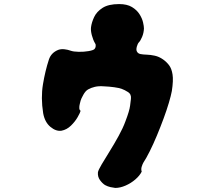

<svg xmlns="http://www.w3.org/2000/svg" viewBox="-20 -839 1040 943"><path d="M687 -699Q686 -677 678 -658Q670 -639 663 -632Q656 -625 652 -610Q648 -595 652 -587Q657 -576 670 -573.5Q683 -571 701 -570.5Q719 -570 740 -565.5Q761 -561 781 -547Q798 -535 810.5 -518.5Q823 -502 827.5 -473Q832 -444 824 -392Q820 -370 809.5 -334.5Q799 -299 783.5 -257Q768 -215 750.5 -173Q733 -131 715.5 -96Q698 -61 684 -40Q680 -33 676 -20.5Q672 -8 676 4Q666 24 644.5 42.5Q623 61 596.5 72.5Q570 84 546 84Q536 83 522.5 80Q509 77 496 70Q483 62 471 45.5Q459 29 461 7Q463 -4 479 -31Q495 -58 518 -95Q541 -132 562.5 -171Q584 -210 596 -243Q616 -295 619 -320.5Q622 -346 623 -353Q626 -376 608.5 -387Q591 -398 579 -402Q567 -407 541.5 -410.5Q516 -414 490 -415Q465 -417 446 -412.5Q427 -408 413 -400Q400 -393 389 -373Q378 -353 376 -345Q375 -340 372 -329Q369 -318 369.5 -308Q370 -298 376 -295Q374 -286 361.5 -264Q349 -242 328.5 -222Q308 -202 282 -197Q255 -193 227.5 -216Q200 -239 192 -283Q180 -359 191 -425Q202 -491 220 -546Q231 -580 266 -594Q280 -599 297 -597Q314 -595 327 -590Q341 -585 366.5 -584.5Q392 -584 415 -588Q438 -592 444 -598Q449 -603 450 -612Q451 -621 447 -626Q437 -643 431 -666Q425 -689 427 -705Q430 -729 442.5 -755.5Q455 -782 484 -800.5Q513 -819 565 -819Q604 -819 628 -804.5Q652 -790 665 -769.5Q678 -749 682.5 -729.5Q687 -710 687 -699Z"/></svg>

Font: Potta One
Style: Regular
Weight: 400
Designer: 108,108go
Foundry: Font Zone 108
Version: Version 1.000